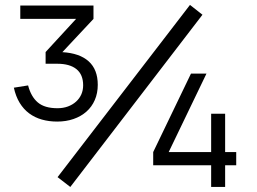

<svg xmlns="http://www.w3.org/2000/svg" viewBox="-20 -742 1020 762"><path d="M259 0 208.5 -39 734 -722.5 783.5 -683.5ZM368 -405.5Q368 -372 356.2 -345Q344.5 -318 323 -299Q301.5 -280 272 -269.8Q242.5 -259.5 207 -259.5Q174.5 -259.5 146.2 -267.5Q118 -275.5 95.8 -292Q73.5 -308.5 58 -334Q42.5 -359.5 35 -394L91.5 -403Q103 -358.5 130 -335.5Q157 -312.5 208 -312.5Q231 -312.5 249.8 -319.5Q268.5 -326.5 282 -338.8Q295.5 -351 302.8 -367.5Q310 -384 310 -403.5Q310 -446 283.5 -467.5Q257 -489 207 -489H161V-535.5L282 -667H60.5V-720H351V-667L227.5 -535Q296 -531 332 -498.5Q368 -466 368 -405.5ZM818 0V-86H588V-138.5L738 -450H799.5L649.5 -138.5H818V-290.5H873.5V-138.5H917.5V-86H873.5V0Z"/></svg>

Font: Vela Sans
Style: Regular
Weight: 400
Designer: Principal design: Mikhail Sharanda - project Manrope.
Design modification: Ravid Balaliev
Foundry: Mikhail Sharanda
Version: Version 1.001